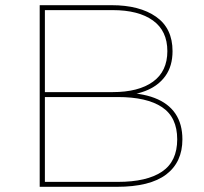

<svg xmlns="http://www.w3.org/2000/svg" viewBox="-20 -720 788 740"><path d="M133 0V-700H410Q518 -700 581.5 -655.5Q645 -611 645 -523Q645 -465 617 -426.5Q589 -388 539 -369Q489 -350 424 -350L441 -363Q522 -363 575.5 -342.5Q629 -322 656 -282Q683 -242 683 -183Q683 -95 620.5 -47.5Q558 0 430 0ZM153 -19H434Q546 -19 604.5 -58.5Q663 -98 663 -183Q663 -268 604.5 -307Q546 -346 434 -346H148V-365H414Q514 -365 569.5 -405Q625 -445 625 -523Q625 -601 569.5 -641Q514 -681 414 -681H153Z"/></svg>

Font: Montserrat Alternates Thin
Style: Regular
Weight: 100
Designer: Julieta Ulanovsky
Foundry: Julieta Ulanovsky
Version: Version 9.000